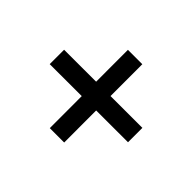

<svg xmlns="http://www.w3.org/2000/svg" viewBox="-102 -749 769 769"><g transform="rotate(-45 282.0 -364.5)"><path d="M503.5 -404.5V-323L60.5 -322.5V-404ZM323.5 -142.5H242L241.5 -585.5H323Z"/></g></svg>

Font: Public Sans Medium
Style: Regular
Weight: 500
Designer: The Public Sans Project Authors: Dan O. Williams and USWDS (Libre Franklin designed by Pablo Impallari and Rodrigo Fuenz
Version: Version 1.007